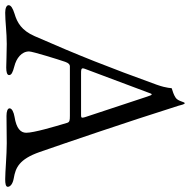

<svg xmlns="http://www.w3.org/2000/svg" viewBox="-18 -710 731 739"><g transform="rotate(90 347.5 -340.5)"><path d="M333 -542C337 -553 339 -559 341 -559C344 -559 346 -553 350 -541L429 -302C430 -298 431 -294 431 -292C431 -287 427 -287 417 -287H262C249 -287 241 -287 241 -294C241 -296 242 -299 243 -302ZM668 5C685 5 697 3 697 -5C697 -14 687 -24 664 -28C624 -35 591 -48 563 -128C530 -223 449 -459 385 -662C382 -671 380 -686 375 -686C370 -686 368 -660 354 -651C342 -643 330 -640 318 -636C316 -635 319 -620 304 -578C237 -393 192 -279 117 -108C95 -58 65 -41 31 -31C9 -24 -2 -17 -2 -8C-2 0 10 5 27 5C60 5 103 -1 147 -1C184 -1 220 1 238 1C255 1 267 -2 267 -10C267 -19 257 -24 234 -30C202 -38 176 -58 176 -87C176 -100 207 -200 216 -226C221 -240 227 -244 233 -244H424C442 -244 448 -243 451 -233C466 -183 489 -105 489 -76C489 -54 472 -38 428 -31C410 -28 395 -21 395 -12C395 -4 407 0 424 0C448 0 490 -1 529 -1C574 -1 640 5 668 5Z"/></g></svg>

Font: EB Garamond SC 08
Style: Regular
Weight: 400
Version: Version 0.016